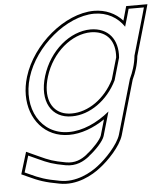

<svg xmlns="http://www.w3.org/2000/svg" viewBox="-59 -661 869 1001"><g transform="rotate(-5 375.0 -160.0)"><path d="M106.2 -282C154.8 -441 323.9 -582 468.2 -583C536.5 -583 590.8 -551.3 624.1 -501.3L638.8 -552L650.3 -593H730.3L719.4 -554L659.3 -346.4C657.3 -325.5 653 -303.9 646.2 -282C640.6 -263.8 633.5 -245.8 625.1 -228.2L542.6 57C527 108 460.6 178 419.1 209C379.3 241 298.6 286 213.8 269C141.7 256 111.1 245 57.7 220L35.8 210L62.1 124L110.4 146C162 170 186.3 179 251.6 191C306.5 201 347 180 378.9 154L379.2 153C413.2 127 454.3 84 462.6 57L498.9 -68.6C433.2 -14.1 355.8 20.5 283.9 20C138.9 20 57.3 -122 106.2 -282ZM186.2 -282C146.5 -152 200 -59 308.3 -60C401.5 -60 495.2 -126.4 544.9 -227.5L578.5 -343.7C586.4 -439.1 535 -502.2 443.8 -503C334.8 -503 225.7 -411 186.2 -282ZM91.9 -286.4C81.9 -253.6 77 -221.4 77 -190.8C76.8 -65.3 158 35 283.8 35C347.2 35.4 413.7 9.9 472 -29.6L448.2 52.7C442.1 72.7 402.7 116.1 370.1 141.1L366.3 144L365.9 145.2C335.9 168.7 301.8 184.9 254.3 176.2C189.5 164.3 168.2 156.3 116.6 132.4L52.7 103.3L17.6 218.2L51.4 233.6C105 258.7 138.7 270.7 211 283.7C302.4 302.1 387.1 253.8 428.3 220.9C472.6 187.6 539.5 118.5 557 61.3L639.2 -222.9C648.4 -242.3 654.8 -258.9 660.5 -277.5C667.5 -299.8 672 -322.8 674.1 -343.6L733.8 -549.9L750.1 -608H638.9L624.3 -556.1L617.9 -533.7C581.4 -573.9 529.7 -598 468.2 -598C315.3 -596.9 142.2 -451 91.9 -286.4ZM200.6 -277.6C238.5 -401.7 343.3 -488 443.7 -488C447.4 -488 451.3 -487.8 454.9 -487.5C529.6 -482 569.9 -429.7 563.7 -346.5L530.8 -232.9C482.3 -135.8 393.9 -75 308.3 -75C292.3 -74.9 278.1 -76.9 265.4 -80.7C200.6 -100.5 168.3 -172.2 200.6 -277.6Z"/></g></svg>

Font: Nordica Plus
Style: NordicaClassicLightOblOl
Weight: 300
Version: Version 1.01